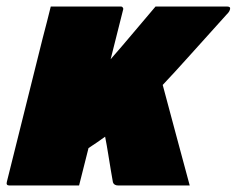

<svg xmlns="http://www.w3.org/2000/svg" viewBox="-52 -570 727 590"><path d="M191 0H-23Q-34 0 -31 -11L79 -452Q86 -479 92.5 -504Q99 -529 104 -550H318Q324 -550 325 -547Q328 -544 326 -539L288 -388Q323 -428 357 -468.5Q391 -509 426 -550H645Q657 -550 655 -542Q654 -538 652 -534.5Q650 -531 644 -525Q578 -452 531 -399.5Q484 -347 448 -309Q469 -230 489.5 -154Q510 -78 531 0H312Q298 0 295 -10Q293 -21 289 -44.5Q285 -68 280.5 -96.5Q276 -125 271 -150Q260 -142 247 -133Q234 -124 220 -115Z"/></svg>

Font: Recursive Mn Lnr St XBk
Style: Italic
Weight: 1000
Italic angle: -15°
Monospace: yes
Version: Version 1.079;hotconv 1.0.112;makeotfexe 2.5.65598; ttfautoh